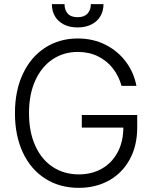

<svg xmlns="http://www.w3.org/2000/svg" viewBox="-20 -904 745 934"><path d="M358.4 -651.4Q290 -651.4 236.3 -615.7Q182.6 -580.1 151.9 -512.9Q121.1 -445.8 121.1 -353.5Q121.1 -261.7 151.9 -194.3Q182.6 -127 237.5 -91.3Q292.5 -55.7 363.3 -55.7Q426.3 -55.7 475.1 -83.3Q523.9 -110.8 551.8 -162.4Q579.6 -213.9 580.1 -283.2H377.9V-344.7H647.5V-284.2Q647.5 -195.3 611.1 -128.7Q574.7 -62 510.3 -26.1Q445.8 9.8 363.3 9.8Q270.5 9.8 200.2 -34.9Q129.9 -79.6 91.3 -161.9Q52.7 -244.1 52.7 -353.5Q52.7 -462.9 91.6 -545.2Q130.4 -627.4 199.7 -672.1Q269 -716.8 358.4 -716.8Q433.1 -716.8 493.7 -686Q554.2 -655.3 593 -602.8Q631.8 -550.3 643.6 -486.3H571.3Q558.1 -533.7 529.3 -571Q500.5 -608.4 456.8 -629.9Q413.1 -651.4 358.4 -651.4ZM357.4 -770.5Q319.3 -770.5 291 -784.7Q262.7 -798.8 247.6 -824.5Q232.4 -850.1 232.4 -883.8H293.9Q293.9 -855.5 309.6 -837.9Q325.2 -820.3 357.4 -820.3Q389.6 -820.3 405.8 -837.9Q421.9 -855.5 421.9 -883.8H483.4Q483.4 -850.1 468 -824.5Q452.6 -798.8 424.1 -784.7Q395.5 -770.5 357.4 -770.5Z"/></svg>

Font: Pretendard JP Light
Style: Regular
Weight: 300
Designer: Base glyphs from Inter by Rasmus Andersson; Hangeul glyphs from Noto Sans CJK(Source Han Sans) by Jang Soo-young and Kan
Foundry: Kil Hyung-jin
Version: Version 1.309